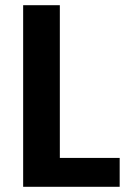

<svg xmlns="http://www.w3.org/2000/svg" viewBox="-20 -718 500 738"><path d="M210 -698V-111H440V0H69V-698Z"/></svg>

Font: Parkinsans SemiBold
Style: Regular
Weight: 600
Designer: Red Stone, Indian Type Foundry
Foundry: Indian Type Foundry
Version: Version 1.000